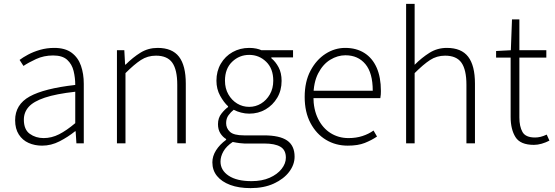

<svg xmlns="http://www.w3.org/2000/svg" viewBox="-20 -739 2862 990"><path d="M197 12Q159 12 127.5 -2Q96 -16 77 -45.5Q58 -75 58 -119Q58 -200 133 -241.5Q208 -283 368 -301Q368 -338 359.5 -373Q351 -408 326.5 -430.5Q302 -453 254 -453Q206 -453 166 -434.5Q126 -416 101 -399L81 -430Q98 -443 125 -457.5Q152 -472 186.5 -482Q221 -492 260 -492Q316 -492 349.5 -467Q383 -442 397.5 -400Q412 -358 412 -307V0H374L370 -62H367Q331 -33 287.5 -10.5Q244 12 197 12ZM205 -27Q246 -27 284.5 -46.5Q323 -66 368 -104V-266Q269 -255 211 -235.5Q153 -216 128 -188Q103 -160 103 -122Q103 -71 133.5 -49Q164 -27 205 -27Z M583 0V-480H621L625 -406H628Q665 -443 704.5 -467.5Q744 -492 793 -492Q868 -492 903 -446.5Q938 -401 938 -308V0H894V-302Q894 -379 868.5 -415.5Q843 -452 784 -452Q741 -452 706.5 -429.5Q672 -407 627 -362V0Z M1272 231Q1211 231 1167 214.5Q1123 198 1099 168.5Q1075 139 1075 98Q1075 66 1094 36Q1113 6 1146 -18V-22Q1128 -33 1116 -52Q1104 -71 1104 -99Q1104 -131 1122 -153.5Q1140 -176 1156 -187V-191Q1134 -211 1115 -245.5Q1096 -280 1096 -323Q1096 -372 1118.5 -410.5Q1141 -449 1179.5 -470.5Q1218 -492 1265 -492Q1285 -492 1301.5 -488.5Q1318 -485 1328 -480H1491V-443H1379V-439Q1401 -421 1416.5 -392Q1432 -363 1432 -322Q1432 -273 1409.5 -235Q1387 -197 1349.5 -175Q1312 -153 1265 -153Q1244 -153 1223 -158.5Q1202 -164 1185 -173Q1170 -161 1158 -144.5Q1146 -128 1146 -104Q1146 -78 1165.5 -59.5Q1185 -41 1238 -41H1341Q1422 -41 1460.5 -14.5Q1499 12 1499 69Q1499 110 1471 147Q1443 184 1392 207.5Q1341 231 1272 231ZM1265 -188Q1298 -188 1326 -205Q1354 -222 1371.5 -252.5Q1389 -283 1389 -323Q1389 -385 1352.5 -420.5Q1316 -456 1265 -456Q1214 -456 1177 -420.5Q1140 -385 1140 -323Q1140 -283 1157.5 -252.5Q1175 -222 1203 -205Q1231 -188 1265 -188ZM1277 195Q1331 195 1370.5 177.5Q1410 160 1432 132Q1454 104 1454 74Q1454 34 1425.5 17.5Q1397 1 1343 1H1240Q1233 1 1216 -1Q1199 -3 1180 -7Q1147 15 1132 41.5Q1117 68 1117 94Q1117 139 1159 167Q1201 195 1277 195Z M1773 12Q1711 12 1661 -18Q1611 -48 1581 -104.5Q1551 -161 1551 -239Q1551 -318 1581 -374.5Q1611 -431 1658.5 -461.5Q1706 -492 1760 -492Q1817 -492 1858.5 -466Q1900 -440 1922 -390.5Q1944 -341 1944 -270Q1944 -262 1943.5 -252.5Q1943 -243 1941 -233H1578V-271H1902Q1902 -363 1864 -408.5Q1826 -454 1761 -454Q1721 -454 1683 -431Q1645 -408 1620.5 -360.5Q1596 -313 1596 -241Q1596 -175 1620 -126.5Q1644 -78 1685 -52.5Q1726 -27 1777 -27Q1816 -27 1848.5 -37.5Q1881 -48 1906 -66L1924 -35Q1896 -16 1861 -2Q1826 12 1773 12Z M2074 0V-719H2118V-511V-405Q2155 -442 2195 -467Q2235 -492 2284 -492Q2359 -492 2394 -446.5Q2429 -401 2429 -308V0H2385V-302Q2385 -379 2359.5 -415.5Q2334 -452 2275 -452Q2232 -452 2197.5 -429.5Q2163 -407 2118 -362V0Z M2733 8Q2663 8 2638 -32Q2613 -72 2613 -136V-442H2538V-476L2614 -480L2620 -639H2658V-480H2797V-442H2658V-133Q2658 -87 2674 -58.5Q2690 -30 2739 -30Q2753 -30 2767.5 -33.5Q2782 -37 2799 -45L2813 -14Q2794 -4 2773 2Q2752 8 2733 8Z"/></svg>

Font: Source Sans 3 Light
Style: Regular
Weight: 300
Designer: Paul D. Hunt
Foundry: Adobe
Version: Version 3.052;hotconv 1.1.0;makeotfexe 2.6.0